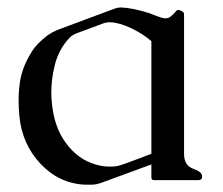

<svg xmlns="http://www.w3.org/2000/svg" viewBox="-20 -487 604 519"><path d="M389.2 -42.5 254.9 6.8Q239.3 12.2 229 12.2H209Q139.6 8.8 89.4 -44.4Q39.1 -97.7 32.2 -175.3Q30.3 -195.8 30.3 -214.8Q30.3 -240.2 33.7 -264.2Q39.6 -305.7 65.9 -347.2Q78.6 -368.7 109.4 -392.1Q120.1 -399.4 133.3 -405.3Q172.4 -419.9 211.7 -434.6Q251 -449.2 290.5 -463.9Q298.8 -466.8 306.2 -466.8H308.6Q339.8 -465.3 384.3 -451.2Q388.2 -449.7 389.2 -449.2Q399.9 -444.8 415.5 -439.5Q421.9 -437.5 427.2 -437.5Q435.1 -437.5 440.9 -441.9Q451.2 -450.7 455.6 -456.5Q458 -460 461.9 -460Q464.4 -460 466.8 -459Q477.5 -455.1 477.5 -449.2V-71.3Q477.5 -39.6 502 -31Q526.4 -22.5 526.4 -10.3Q526.4 0 516.1 0H397.5Q389.2 0 389.2 -6.3ZM389.2 -375.5Q369.1 -394 336.4 -409.9Q303.7 -425.8 278.3 -426.8H276.4Q266.6 -426.8 256.8 -422.9Q239.3 -416.5 221.9 -409.9Q204.6 -403.3 187 -397Q174.8 -392.1 167.5 -384.3Q137.2 -352.1 127 -306.2Q118.7 -271.5 118.7 -237.3Q118.7 -226.6 119.6 -215.3Q125 -145 157.7 -101.1Q190.4 -55.7 239.7 -42Q258.3 -36.6 277.3 -36.6Q283.2 -36.6 289.6 -37.1Q300.3 -38.1 314.9 -43.5Q326.2 -47.4 350.1 -56.4Q374 -65.4 389.2 -71.3Z"/></svg>

Font: Caudex
Style: Regular
Weight: 400
Version: Version 1.01